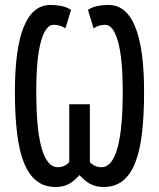

<svg xmlns="http://www.w3.org/2000/svg" viewBox="-20 -743 640 773"><path d="M341.8 -90.8Q360.8 -69.8 388.2 -69.8Q411.6 -69.8 428 -91.6Q444.3 -113.3 454.6 -153.3Q464.8 -193.4 469.5 -249.3Q474.1 -305.2 474.1 -374Q474.1 -508.3 455.1 -575.7Q436 -643.1 403.8 -643.1Q377 -643.1 356.9 -628.9L334 -703.1Q350.6 -714.4 372.1 -718.8Q393.6 -723.1 417 -723.1Q488.3 -723.1 524.2 -635.5Q560.1 -547.9 560.1 -373Q560.1 -279.3 551.8 -207.8Q543.5 -136.2 524.4 -87.9Q505.4 -39.6 474.1 -14.9Q442.9 9.8 397 9.8Q380.9 9.8 367.7 6.6Q354.5 3.4 343.3 -2.4Q332 -8.3 321.5 -17.3Q311 -26.4 299.8 -38.1Q289.1 -26.4 278.8 -17.3Q268.6 -8.3 257.3 -2.4Q246.1 3.4 233.2 6.6Q220.2 9.8 204.1 9.8Q158.2 9.8 127 -14.9Q95.7 -39.6 76.4 -87.9Q57.1 -136.2 48.6 -207.8Q40 -279.3 40 -373Q40 -547.9 75.9 -635.5Q111.8 -723.1 183.1 -723.1Q206.5 -723.1 228 -718.8Q249.5 -714.4 266.1 -703.1L243.2 -628.9Q223.1 -643.1 195.8 -643.1Q163.6 -643.1 144.8 -575.7Q126 -508.3 126 -374Q126 -305.2 130.6 -249.3Q135.3 -193.4 145.8 -153.3Q156.2 -113.3 172.9 -91.6Q189.5 -69.8 212.9 -69.8Q240.7 -69.8 258.8 -90.8V-323.2H341.8Z"/></svg>

Font: Apple Sans Adjectives
Style: Regular
Weight: 400
Monospace: yes
Foundry: Apple Sans Adjectives
Version: Version 0.01